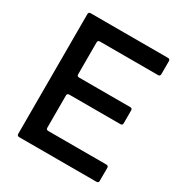

<svg xmlns="http://www.w3.org/2000/svg" viewBox="-177 -894 971 1024"><g transform="rotate(30 309.0 -381.5)"><path d="M86 0Q73 0 73 -13V-750Q73 -763 86 -763H562Q575 -763 575 -750V-670Q575 -657 562 -657H204Q191 -657 191 -644V-448Q191 -435 204 -435H519Q532 -435 532 -422V-343Q532 -330 519 -330H204Q191 -330 191 -317V-119Q191 -106 204 -106H562Q575 -106 575 -93V-13Q575 0 562 0Z"/></g></svg>

Font: Open Sauce Two Medium
Style: Regular
Weight: 500
Designer: Alfredo Marco Pradil
Foundry: Creative Sauce Fz LLC
Version: Version 1.477